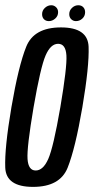

<svg xmlns="http://www.w3.org/2000/svg" viewBox="-24 -709 358 732"><path d="M102 3.5Q204.5 3.5 233.8 -69.5Q263 -142.5 290 -300Q316.5 -457 313.8 -530.8Q311 -604.5 208.5 -604.5Q105.5 -604.5 76 -531Q46.5 -457.5 19.5 -300Q-7 -143.5 -4 -70Q-1 3.5 102 3.5ZM112 -59Q84 -59 81 -102.8Q78 -146.5 104 -300Q130.5 -453 149.8 -497.5Q169 -542 197.5 -542Q226.5 -542 229.2 -497.8Q232 -453.5 206 -300Q179.5 -147 160 -103Q140.5 -59 112 -59ZM162.5 -628.5Q175.5 -628.5 186.5 -638.2Q197.5 -648 197.5 -662.5Q197.5 -674 189.8 -681.5Q182 -689 171.5 -689Q158 -689 147.2 -679Q136.5 -669 136.5 -655Q136.5 -643 143.5 -635.8Q150.5 -628.5 162.5 -628.5ZM265.5 -628.5Q279.5 -628.5 290 -638.2Q300.5 -648 300.5 -662.5Q300.5 -674 293.5 -681.5Q286.5 -689 274.5 -689Q261 -689 250.5 -679Q240 -669 240 -655Q240 -643 247.5 -635.8Q255 -628.5 265.5 -628.5Z"/></svg>

Font: Anybody ExtraCondensed
Style: Italic
Weight: 400
Width: 2
Italic angle: -10°
Version: Version 1.113;gftools[0.9.25]